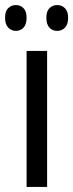

<svg xmlns="http://www.w3.org/2000/svg" viewBox="-40 -738 289 758"><path d="M146 0H65V-537H146ZM-20 -668Q-20 -694 -7.5 -706Q5 -718 23 -718Q41 -718 53 -705.5Q65 -693 65 -668Q65 -642 53 -629Q41 -616 23 -616Q5 -616 -7.5 -629Q-20 -642 -20 -668ZM143 -668Q143 -694 155.5 -706Q168 -718 186 -718Q204 -718 216.5 -705.5Q229 -693 229 -668Q229 -642 216.5 -629Q204 -616 186 -616Q167 -616 155 -629Q143 -642 143 -668Z"/></svg>

Font: Noto Sans Sinhala ExtraCondensed
Style: Regular
Weight: 400
Width: 2
Designer: Jelle Bosma - Monotype Design Team
Foundry: Monotype Imaging Inc.
Version: Version 2.006; ttfautohint (v1.8.4.7-5d5b)